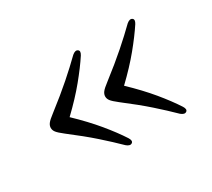

<svg xmlns="http://www.w3.org/2000/svg" viewBox="-79 -543 677 614"><g transform="rotate(-30 259.0 -235.5)"><path d="M56 -235Q56 -243.5 61.8 -251.2Q67.5 -259 85.5 -272.5Q136.5 -312 171.5 -342.8Q206.5 -373.5 235.5 -402Q248 -412.5 256 -406.5Q263.5 -401 255 -387.5Q234 -355.5 202 -316.5Q170 -277.5 125.5 -235Q170 -192.5 202 -153.8Q234 -115 255 -82.5Q263.5 -69 256 -63.5Q248 -57.5 235.5 -68Q206.5 -96.5 171.5 -127.5Q136.5 -158.5 85.5 -197.5Q67.5 -211.5 61.8 -219Q56 -226.5 56 -235ZM257 -235Q257 -243.5 262.8 -251.2Q268.5 -259 286.5 -272.5Q337.5 -312 372.5 -342.8Q407.5 -373.5 436.5 -402Q449 -412.5 457 -406.5Q464.5 -401 456 -387.5Q435 -355.5 403 -316.5Q371 -277.5 326.5 -235Q371 -192.5 403 -153.8Q435 -115 456 -82.5Q464.5 -69 457 -63.5Q449 -57.5 436.5 -68Q407.5 -96.5 372.5 -127.5Q337.5 -158.5 286.5 -197.5Q268.5 -211.5 262.8 -219Q257 -226.5 257 -235Z"/></g></svg>

Font: Fraunces 9pt Light
Style: Regular
Weight: 300
Version: Version 1.000;[0bf87f6ff]